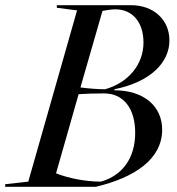

<svg xmlns="http://www.w3.org/2000/svg" viewBox="-65 -720 681 740"><path d="M304 0C456 -36 560 -108 560 -220C560 -312 488 -372 376 -372V-376C516 -404 588 -480 588 -564C588 -644 527 -700 440 -700H154V-690L232 -680L44 -20L-45 -10V0ZM151 -52 238 -357C269 -359 298 -360 336 -360C412 -360 456 -301 456 -208C456 -112 408 -44 324 -20C264 -20 199 -33 151 -52ZM245 -383 330 -678C346 -681 364 -684 380 -684C446 -684 488 -634 488 -556C488 -472 430 -401 340 -376C311 -376 275 -379 245 -383Z"/></svg>

Font: Mazius Display Extra italic
Style: Regular
Weight: 400
Italic angle: -17°
Designer: Alberto Casagrande & Collletttivo
Foundry: Collletttivo
Version: Version 2.000;Glyphs 3.2 (3217)